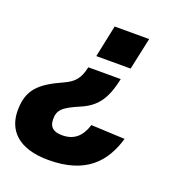

<svg xmlns="http://www.w3.org/2000/svg" viewBox="-177 -671 869 941"><g transform="rotate(20 258.0 -201.0)"><path d="M441 -564H261L226 -397H405ZM179 162C374 162 457 67 495 -63L319 -71C299 -7 262 25 201 25C154 25 133 6 133 -34C133 -81 151 -101 238 -138C315 -171 354 -220 377 -332H208C195 -271 173 -245 120 -221C7 -170 -45 -125 -45 -15C-45 86 20 162 179 162Z"/></g></svg>

Font: Geist ExtraBold
Style: Italic
Weight: 800
Italic angle: -12°
Designer: Basement.studio, Andrés Briganti, Mateo Zaragoza
Foundry: Basement.studio, Vercel, Andrés Briganti, Guido Ferreyra, Mateo Zaragoza
Version: Version 1.500